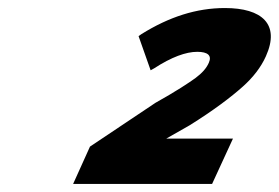

<svg xmlns="http://www.w3.org/2000/svg" viewBox="-20 -744 694 478"><path d="M332 -659 325 -654 355 -569 364 -574C407 -602 443 -615 471 -615C497 -615 508 -606 500 -588C494 -574 483 -562 467 -550C452 -539 419 -517 367 -488L204 -379L162 -286H508L560 -399H394L452 -432C513 -470 556 -503 584 -528C610 -551 630 -577 642 -604C678 -684 632 -724 540 -724C469 -724 401 -702 332 -659Z"/></svg>

Font: Passageway
Style: BdSuIt
Weight: 700
Foundry: Ascender Corporation
Version: Version 1.11